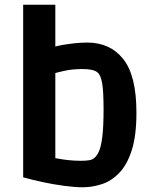

<svg xmlns="http://www.w3.org/2000/svg" viewBox="-20 -779 651 812"><path d="M329 13Q297 13 251.5 7Q206 1 160 -9Q114 -19 78 -29V-759H214V-582Q218 -584 239.5 -588Q261 -592 290.5 -595.5Q320 -599 349 -599Q446 -599 501.5 -529Q557 -459 557 -302Q557 -206 537.5 -144.5Q518 -83 485 -48.5Q452 -14 411.5 -0.5Q371 13 329 13ZM322 -99Q344 -99 358 -101.5Q372 -104 380 -112Q389 -119 398 -138Q407 -157 412.5 -199Q418 -241 418 -318Q418 -393 412 -427Q406 -461 393 -472Q377 -487 330 -487Q286 -487 252.5 -479.5Q219 -472 214 -470V-110Q217 -110 232.5 -107Q248 -104 272 -101.5Q296 -99 322 -99Z"/></svg>

Font: Ruda ExtraBold
Style: Regular
Weight: 800
Designer: Mariela Monsalve and Angelina Sanchez
Foundry: Mariela Monsalve and Angelina Sanchez
Version: Version 2.000